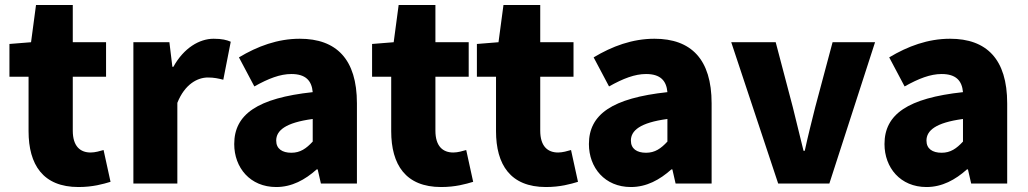

<svg xmlns="http://www.w3.org/2000/svg" viewBox="-20 -739 4140 773"><path d="M296 14C354 14 395 2 425 -7L397 -135C383 -131 363 -125 345 -125C303 -125 273 -150 273 -213V-430H407V-569H273V-719H125L105 -569L18 -562V-430H95V-211C95 -76 153 14 296 14Z M517 0H694V-325C724 -400 775 -427 817 -427C842 -427 859 -423 879 -418L909 -571C893 -578 874 -583 840 -583C783 -583 720 -546 678 -470H674L662 -569H517Z M1092 14C1155 14 1208 -15 1255 -57H1259L1272 0H1417V-323C1417 -501 1334 -583 1187 -583C1098 -583 1017 -553 942 -508L1004 -391C1061 -423 1108 -441 1153 -441C1211 -441 1235 -414 1239 -368C1017 -344 923 -279 923 -159C923 -64 987 14 1092 14ZM1153 -124C1116 -124 1092 -140 1092 -173C1092 -213 1128 -245 1239 -260V-169C1213 -141 1189 -124 1153 -124Z M1756 14C1814 14 1855 2 1885 -7L1857 -135C1843 -131 1823 -125 1805 -125C1763 -125 1733 -150 1733 -213V-430H1867V-569H1733V-719H1585L1565 -569L1478 -562V-430H1555V-211C1555 -76 1613 14 1756 14Z M2178 14C2236 14 2277 2 2307 -7L2279 -135C2265 -131 2245 -125 2227 -125C2185 -125 2155 -150 2155 -213V-430H2289V-569H2155V-719H2007L1987 -569L1900 -562V-430H1977V-211C1977 -76 2035 14 2178 14Z M2520 14C2583 14 2636 -15 2683 -57H2687L2700 0H2845V-323C2845 -501 2762 -583 2615 -583C2526 -583 2445 -553 2370 -508L2432 -391C2489 -423 2536 -441 2581 -441C2639 -441 2663 -414 2667 -368C2445 -344 2351 -279 2351 -159C2351 -64 2415 14 2520 14ZM2581 -124C2544 -124 2520 -140 2520 -173C2520 -213 2556 -245 2667 -260V-169C2641 -141 2617 -124 2581 -124Z M3113 0H3319L3503 -569H3332L3262 -307C3248 -251 3233 -192 3220 -132H3215C3200 -192 3186 -251 3172 -307L3103 -569H2924Z M3710 14C3773 14 3826 -15 3873 -57H3877L3890 0H4035V-323C4035 -501 3952 -583 3805 -583C3716 -583 3635 -553 3560 -508L3622 -391C3679 -423 3726 -441 3771 -441C3829 -441 3853 -414 3857 -368C3635 -344 3541 -279 3541 -159C3541 -64 3605 14 3710 14ZM3771 -124C3734 -124 3710 -140 3710 -173C3710 -213 3746 -245 3857 -260V-169C3831 -141 3807 -124 3771 -124Z"/></svg>

Font: Noto Sans CJK Black
Style: Bold
Weight: 900
Designer: Ryoko NISHIZUKA (kana & ideographs); Paul D. Hunt (Latin, Greek & Cyrillic); Wenlong ZHANG (bopomofo); Sandoll Communica
Foundry: Adobe Systems Incorporated
Version: Version 1.000;PS 1;hotconv 1.0.78;makeotf.lib2.5.61930